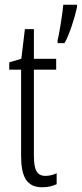

<svg xmlns="http://www.w3.org/2000/svg" viewBox="-20 -780 345 810"><path d="M305 -750V-760H247C245 -731 229 -630 223 -611V-598H252C272 -630 297 -711 305 -750ZM172 -38C133 -38 123 -67 123 -126V-486H217V-532H123V-657H85L70 -532L19 -517V-486H69V-123C69 -35 92 10 158 10C183 10 202 5 219 -3V-49C206 -43 189 -38 172 -38Z"/></svg>

Font: Noto Sans Arabic ExtCond Light
Style: Regular
Weight: 300
Width: 2
Designer: Monotype Design Team, Nadine Chahine, Nizar Qandah and Khaled Hosny
Foundry: Monotype Imaging Inc.
Version: Version 2.012